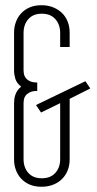

<svg xmlns="http://www.w3.org/2000/svg" viewBox="-20 -710 373 740"><path d="M34.2 -584Q34.2 -606 41.3 -625.2Q48.3 -644.5 61.8 -658.9Q75.2 -673.3 94.7 -681.6Q114.3 -689.9 139.6 -689.9Q165 -689.9 185.3 -681.6Q205.6 -673.3 219.7 -659.2Q233.9 -645 241.2 -625.7Q248.5 -606.4 248.5 -584V-528.8H211.9V-583Q211.9 -615.2 193.4 -636.2Q174.8 -657.2 141.1 -657.2Q107.4 -657.2 89.1 -636.2Q70.8 -615.2 70.8 -583V-438.5Q70.8 -433.6 72 -425.8Q73.2 -418 78.6 -410.4Q84 -402.8 94.5 -397.5Q105 -392.1 123.5 -392.1V-359.4Q105 -359.4 94.5 -354Q84 -348.6 78.6 -341.3Q73.2 -334 72 -325.9Q70.8 -317.9 70.8 -312.5V-96.7Q70.8 -64.5 89.1 -43.7Q107.4 -22.9 141.1 -22.9Q174.8 -22.9 193.4 -43.7Q211.9 -64.5 211.9 -96.7V-312.5L138.2 -276.4L118.7 -305.2L309.1 -397L328.1 -369.1L248.5 -329.1V-95.7Q248.5 -73.7 241.2 -54.4Q233.9 -35.2 219.7 -20.8Q205.6 -6.3 185.3 1.7Q165 9.8 139.6 9.8Q114.3 9.8 94.7 1.5Q75.2 -6.8 61.8 -21.2Q48.3 -35.6 41.3 -54.7Q34.2 -73.7 34.2 -95.7V-311Q34.2 -318.8 35.2 -327.4Q36.1 -335.9 39.1 -344.5Q42 -353 47.4 -361.1Q52.7 -369.1 61.5 -376Q43.9 -390.1 39.1 -406.5Q34.2 -422.9 34.2 -438Z"/></svg>

Font: Tulpen One
Style: Regular
Weight: 400
Designer: Naima Ben Ayed
Foundry: Naima Ben Ayed, Anton Koovit
Version: Version 1.002